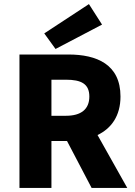

<svg xmlns="http://www.w3.org/2000/svg" viewBox="-20 -917 658 937"><path d="M75 0H231V-229H307L427 0H601L456 -258C523 -290 568 -351 568 -446C568 -603 452 -651 314 -651H75ZM231 -352V-528H302C376 -528 416 -508 416 -446C416 -384 376 -352 302 -352ZM251 -678 478 -797 414 -897 196 -754Z"/></svg>

Font: Source Sans Pro
Style: Bold
Weight: 700
Designer: Paul D. Hunt
Foundry: Adobe Systems Incorporated
Version: Version 3.006;hotconv 1.0.111;makeotfexe 2.5.65597